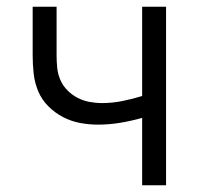

<svg xmlns="http://www.w3.org/2000/svg" viewBox="-20 -550 590 570"><path d="M402 0V-200Q370 -191 337 -185.5Q304 -180 271 -180Q244 -180 217.5 -185Q191 -190 167 -202.5Q143 -215 123.5 -234.5Q104 -254 93.5 -279Q83 -304 80 -331Q77 -358 77 -385V-530H148V-385Q148 -366 150 -347.5Q152 -329 159.5 -312Q167 -295 180.5 -281.5Q194 -268 210.5 -259.5Q227 -251 245.5 -247.5Q264 -244 283 -244Q313 -244 343 -250Q373 -256 402 -265V-530H473V0Z"/></svg>

Font: Lode
Style: Regular
Weight: 400
Monospace: yes
Designer: Belleve Invis
Foundry: Belleve Invis
Version: Version 29.2.0; ttfautohint (v1.8.3)